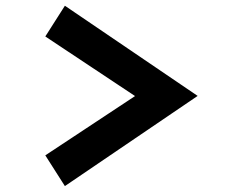

<svg xmlns="http://www.w3.org/2000/svg" viewBox="-20 -711 787 656"><path d="M134.8 -180.2 441.4 -382.8 134.8 -586.4 201.7 -691.4 655.3 -383.3 201.7 -75.2Z"/></svg>

Font: Krona One
Style: Regular
Weight: 400
Version: Version 1.003